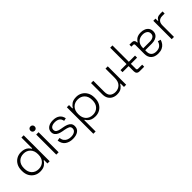

<svg xmlns="http://www.w3.org/2000/svg" viewBox="239 -2043 3586 3586"><g transform="rotate(-45 2031.5 -250.0)"><path d="M558 -686V0H500V-89H488Q467 -49 422.5 -17.5Q378 14 298 14Q233 14 180 -16.5Q127 -47 95.5 -103Q64 -159 64 -237V-249Q64 -326 95 -382.5Q126 -439 179 -469.5Q232 -500 298 -500Q351 -500 388.5 -485.5Q426 -471 449.5 -448Q473 -425 486 -401H498V-686ZM126 -247V-239Q126 -146 177.5 -93Q229 -40 312 -40Q394 -40 446 -93Q498 -146 498 -239V-247Q498 -340 446 -393Q394 -446 312 -446Q229 -446 177.5 -393Q126 -340 126 -247Z M795 -530V0H733V-530ZM821 -657Q821 -632 805 -616Q789 -600 764 -600Q739 -600 723 -616Q707 -632 707 -657Q707 -682 723 -698Q739 -714 764 -714Q789 -714 805 -698Q821 -682 821 -657Z M936 -167 995 -178Q1003 -125 1027.5 -94.5Q1052 -64 1087.5 -51Q1123 -38 1163 -38Q1223 -38 1259.5 -62.5Q1296 -87 1296 -130Q1296 -174 1261.5 -191Q1227 -208 1170 -218L1124 -226Q1078 -234 1041 -250.5Q1004 -267 982.5 -295Q961 -323 961 -365Q961 -428 1010.5 -464Q1060 -500 1142 -500Q1225 -500 1275.5 -462.5Q1326 -425 1339 -354L1283 -342Q1273 -400 1235.5 -424Q1198 -448 1142 -448Q1087 -448 1054 -427Q1021 -406 1021 -365Q1021 -325 1051 -306.5Q1081 -288 1133 -279L1179 -271Q1229 -263 1269 -247.5Q1309 -232 1332.5 -204Q1356 -176 1356 -130Q1356 -61 1304 -23.5Q1252 14 1163 14Q1075 14 1012.5 -28Q950 -70 936 -167Z M1992 -249V-237Q1992 -160 1961 -103.5Q1930 -47 1876.5 -16.5Q1823 14 1758 14Q1704 14 1667 -0.5Q1630 -15 1606.5 -37.5Q1583 -60 1570 -85H1558V214H1498V-486H1556V-397H1568Q1589 -437 1633.5 -468.5Q1678 -500 1758 -500Q1823 -500 1876 -469.5Q1929 -439 1960.5 -382.5Q1992 -326 1992 -249ZM1558 -247V-239Q1558 -146 1609.5 -93Q1661 -40 1744 -40Q1826 -40 1878 -93Q1930 -146 1930 -239V-247Q1930 -340 1878 -393Q1826 -446 1744 -446Q1661 -446 1609.5 -393Q1558 -340 1558 -247Z M2137 -190V-486H2197V-194Q2197 -115 2237 -79.5Q2277 -44 2344 -44Q2419 -44 2469 -93.5Q2519 -143 2519 -243V-486H2579V0H2521V-90H2509Q2491 -51 2450 -20.5Q2409 10 2331 10Q2279 10 2234.5 -12Q2190 -34 2163.5 -78.5Q2137 -123 2137 -190Z M2917 -268H3081V-214H2917V-84Q2917 -54 2947 -54H3055V0H2935Q2896 0 2876.5 -20Q2857 -40 2857 -76V-214H2697V-268H2857V-700H2917Z M3644 -349Q3644 -300 3620 -268Q3596 -236 3555 -220Q3514 -204 3464 -204H3286V-165Q3286 -106 3320 -73Q3354 -40 3419 -40Q3483 -40 3520.5 -71.5Q3558 -103 3571 -156L3629 -139Q3617 -96 3591 -61.5Q3565 -27 3522 -6.5Q3479 14 3419 14Q3327 14 3276.5 -34Q3226 -82 3226 -168V-404Q3226 -434 3198 -434H3151V-486H3215Q3246 -486 3264 -467.5Q3282 -449 3282 -417V-410H3292Q3305 -432 3325.5 -453Q3346 -474 3379 -487Q3412 -500 3462 -500Q3513 -500 3554.5 -482.5Q3596 -465 3620 -431Q3644 -397 3644 -349ZM3286 -268V-256H3463Q3515 -256 3549.5 -278.5Q3584 -301 3584 -348Q3584 -395 3548.5 -420.5Q3513 -446 3458 -446Q3381 -446 3333.5 -399.5Q3286 -353 3286 -268Z M3782 0V-486H3840V-425H3852Q3866 -458 3893.5 -473Q3921 -488 3970 -488H4027V-432H3963Q3908 -432 3875 -401Q3842 -370 3842 -304V0Z"/></g></svg>

Font: Space 7353
Style: Regular
Weight: 400
Designer: Christine Claussen + Ruben Lyon  (Space 7353)
Version: Version 1.000;FEAKit 1.0